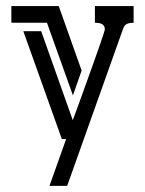

<svg xmlns="http://www.w3.org/2000/svg" viewBox="-20 -460 478 635"><path d="M116.2 -356.9 220.7 -62.5Q222.7 -67.9 228.3 -83Q233.9 -98.1 241.7 -119.6Q249.5 -141.1 258.8 -167Q268.1 -192.9 277.6 -219.2Q287.1 -245.6 295.9 -270.5Q304.7 -295.4 311.5 -315.2Q318.4 -335 322.5 -347.9Q326.7 -360.8 326.7 -362.8Q326.7 -370.1 323.7 -374.5Q320.8 -378.9 315.9 -381.1Q311 -383.3 305.4 -384Q299.8 -384.8 293.9 -384.8V-439.9H421.9V-384.8Q409.7 -384.8 400.6 -381.3Q391.6 -377.9 387.2 -365.2L202.1 154.8H143.6L198.7 0H184.6L57.1 -356.9ZM174.3 -439.9 250 -226.6 221.2 -144.5 135.3 -384.8H17.6V-439.9Z"/></svg>

Font: Isar CAT
Style: Regular
Weight: 400
Designer: Digitized by Peter Wiegel
Foundry: CAT-Fonts, Peter Wiegel
Version: Version 1.000; ttfautohint (v1.3)